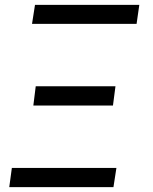

<svg xmlns="http://www.w3.org/2000/svg" viewBox="-20 -770 630 790"><path d="M124 -750H553.2L542 -671.9H111.8ZM127 -415H455.1L444.8 -335.9H117.2ZM28.8 -79.1H459L446.8 0H18.1Z"/></svg>

Font: Oakes Grotesk
Style: Italic
Weight: 400
Designer: Samuel Oakes
Foundry: Samuel Oakes
Version: Version 1.0 | wf-rip DC20170320